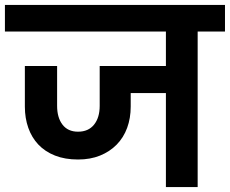

<svg xmlns="http://www.w3.org/2000/svg" viewBox="-41 -760 934 780"><path d="M-21 -740H873V-632H762V0H633V-382H490V-327Q490 -280 475.5 -240.5Q461 -201 433 -172.5Q405 -144 365.5 -128Q326 -112 276 -112Q223 -112 182.5 -128Q142 -144 115 -172.5Q88 -201 74 -240.5Q60 -280 60 -327V-492H191V-330Q191 -282 213 -253.5Q235 -225 276 -225Q318 -225 341 -253.5Q364 -282 364 -330V-492H633V-632H-21Z"/></svg>

Font: SVN-Poppins SemiBold
Style: Regular
Weight: 600
Designer: Ninad Kale (Devanagari), Jonny Pinhorn (Latin)
Foundry: Indian Type Foundry
Version: Version 3.002 2017